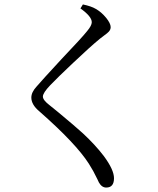

<svg xmlns="http://www.w3.org/2000/svg" viewBox="-20 -799 710 864"><path d="M458 45Q438 45 425 22Q423 17 418 7Q400 -31 380 -62Q322 -153 157 -298Q121 -328 121 -360Q121 -384 145 -410Q168 -437 254 -530Q350 -631 372 -659Q393 -684 393 -699Q393 -725 342 -761L353 -779Q391 -771 411 -759Q436 -745 457 -719.5Q478 -694 478 -677Q478 -666 470 -657Q465 -651 447 -638Q436 -630 430 -625Q386 -589 309 -516Q239 -450 206 -415.5Q173 -381 173 -364.5Q173 -348 205 -324Q217 -314 242 -294Q318 -231 353 -199Q409 -147 447 -97Q493 -35 493 3Q493 45 458 45Z"/></svg>

Font: GenRyuMin TW R
Style: Regular
Weight: 400
Version: Version 1.501;PS 1;hotconv 16.6.51;makeotf.lib2.5.65220